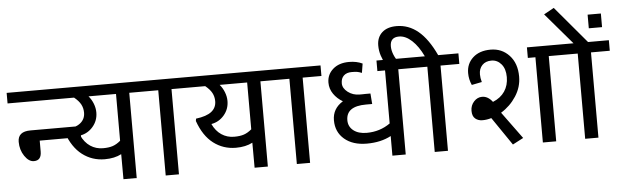

<svg xmlns="http://www.w3.org/2000/svg" viewBox="-67 -1056 4030 1247"><g transform="rotate(-5 1948.0 -432.5)"><path d="M123.5 -167.5Q90.3 -167.5 63 -207.8Q35.6 -248 35.6 -300.8Q35.6 -368.2 118.2 -368.2H441.9V-296.9H172.4V-225.6Q172.4 -167.5 123.5 -167.5ZM360.4 -555.7H-14.6V-624.5H360.4Z M578.1 -211.9H578.6Q616.7 -211.9 641.8 -220.5Q667 -229 692.4 -250.5V-555.7H513.2Q532.2 -533.7 543.5 -504.9Q554.7 -476.1 554.7 -447.3Q554.7 -394.5 521.2 -355.2Q487.8 -315.9 437.5 -307.1Q459 -260.7 495.6 -236.3Q532.2 -211.9 578.1 -211.9ZM583.5 -139.6Q501 -139.6 437.3 -188.2Q373.5 -236.8 338.9 -335.4L341.3 -350.6Q410.6 -359.4 442.9 -385Q475.1 -410.6 475.1 -453.1Q475.1 -482.4 462.2 -506.8Q449.2 -531.2 418.9 -555.7H292.5V-624.5H901.4V-555.7H778.8V0H692.4L691.9 -163.1Q647 -139.6 583.5 -139.6Z M967.8 0V-555.7H872.1V-624.5H1176.8V-555.7H1054.2V0Z M1433.1 -211.9H1433.6Q1471.7 -211.9 1496.8 -220.5Q1522 -229 1547.4 -250.5V-555.7H1368.2Q1387.2 -533.7 1398.4 -504.9Q1409.7 -476.1 1409.7 -447.3Q1409.7 -394.5 1376.2 -355.2Q1342.8 -315.9 1292.5 -307.1Q1314 -260.7 1350.6 -236.3Q1387.2 -211.9 1433.1 -211.9ZM1438.5 -139.6Q1356 -139.6 1292.2 -188.2Q1228.5 -236.8 1193.8 -335.4L1196.3 -350.6Q1265.6 -359.4 1297.9 -385Q1330.1 -410.6 1330.1 -453.1Q1330.1 -482.4 1317.1 -506.8Q1304.2 -531.2 1273.9 -555.7H1147.5V-624.5H1756.3V-555.7H1633.8V0H1547.4L1546.9 -163.1Q1502 -139.6 1438.5 -139.6Z M1822.8 0V-555.7H1727.1V-624.5H2031.7V-555.7H1909.2V0Z M2284.7 -414.1 2306.2 -414.6H2338.9L2344.2 -345.7H2303.7Q2174.3 -345.7 2174.3 -254.4Q2174.3 -212.9 2206.5 -187.5Q2238.8 -162.1 2292.5 -162.1Q2378.9 -162.1 2446.3 -210V-555.7H2396.5V-624.5H2655.3V-555.7H2532.7V0H2445.8V-127.9Q2379.4 -92.3 2287.8 -92.3Q2196.3 -92.3 2141.8 -138.7Q2087.4 -185.1 2087.4 -261.5Q2087.4 -337.9 2156.2 -379.9Q2119.1 -401.4 2096.2 -434.8Q2073.2 -468.3 2073.2 -508.3Q2073.2 -561 2112.5 -595.9Q2151.9 -630.9 2217.8 -630.9Q2267.6 -630.9 2305.2 -612.8L2295.4 -552.7Q2276.9 -560.1 2264.4 -562Q2252 -564 2229.5 -564Q2196.3 -564 2177.7 -546.4Q2159.2 -528.8 2159.2 -496.6Q2159.2 -464.4 2191.9 -439.2Q2224.6 -414.1 2268.1 -414.1Z M2626.5 -555.7V-624.5H2711.9Q2680.2 -691.4 2639.2 -729.2Q2598.1 -767.1 2555.7 -767.1Q2497.6 -767.1 2497.6 -708.5Q2497.6 -682.1 2508.8 -654.1Q2520 -626 2539.1 -603H2450.7Q2436.5 -624 2426.5 -655.5Q2416.5 -687 2416.5 -720.7Q2416.5 -773.4 2450.4 -804.7Q2484.4 -835.9 2545.4 -835.9Q2623.5 -835.9 2686 -784.2Q2748.5 -732.4 2798.8 -624.5H2930.7V-555.7H2808.1V0H2721.7L2722.2 -555.7Z M3106.9 -187Q3077.6 -178.2 3049.3 -178.2Q3021 -178.2 3002 -194.1Q2982.9 -210 2982.9 -245.1Q2982.9 -280.3 3005.6 -305.2Q3028.3 -330.1 3059.1 -330.1Q3097.2 -330.1 3127 -291Q3177.7 -311.5 3204.1 -350.8Q3230.5 -390.1 3230.5 -443.8Q3230.5 -497.6 3204.3 -528.3Q3178.2 -559.1 3139.9 -559.1Q3101.6 -559.1 3079.6 -535.9Q3057.6 -512.7 3058.1 -475.6Q3058.1 -453.1 3065.9 -425.8L2999.5 -412.6Q2982.4 -450.2 2982.4 -491.2Q2982.4 -552.2 3025.1 -591.3Q3067.9 -630.4 3140.9 -630.4Q3213.9 -630.4 3262.2 -578.6Q3310.5 -526.9 3310.5 -439.9Q3310.5 -371.6 3272 -312.3Q3233.4 -252.9 3173.3 -216.3L3301.8 -40.5L3231.9 -3.9ZM3426.8 0V-555.7H3377.4V-624.5H3636.2V-555.7H3513.7V0Z M3702.6 0V-555.7H3606.9V-624.5H3681.2L3507.3 -828.1L3573.2 -864.7L3775.9 -624.5H3911.6V-555.7H3789.1V0Z M3875 -801.8V-712.9H3788.6V-801.8Z"/></g></svg>

Font: Yantramanav
Style: Regular
Weight: 400
Version: Version 1.000;PS 1.0;hotconv 1.0.72;makeotf.lib2.5.5900; ttf